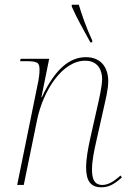

<svg xmlns="http://www.w3.org/2000/svg" viewBox="-20 -786 553 816"><path d="M364 -606H372V-614C347 -667 326 -728 315 -766H285V-758C309 -704 332 -665 364 -606ZM411 10C440 10 464 -1 498 -32L492 -40C457 -8 434 0 415 0C381 0 371 -25 371 -65C371 -103 380 -145 389 -185L422 -332C429 -364 440 -406 440 -441C440 -496 412 -543 345 -543C276 -543 214 -493 158 -373H156L189 -536H68L65 -526H87C139 -526 148 -521 148 -490C148 -472 145 -453 143 -442L53 0H81L138 -278C163 -399 244 -528 342 -528C400 -528 414 -482 414 -451C414 -418 399 -356 396 -342L364 -200C354 -155 346 -111 346 -74C346 -15 367 10 411 10Z"/></svg>

Font: Noto Serif Display Thin
Style: Italic
Weight: 100
Italic angle: -12°
Designer: Monotype Design Team
Foundry: Monotype Imaging Inc.
Version: Version 2.009